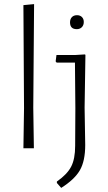

<svg xmlns="http://www.w3.org/2000/svg" viewBox="-20 -722 524 935"><path d="M146 -702 142 -198 145 0H94L97 -195L94 -697ZM355 -648Q370 -648 379 -639Q388 -630 388 -615Q388 -599 378.5 -589.5Q369 -580 354 -580Q321 -580 321 -613Q321 -629 330 -638.5Q339 -648 355 -648ZM393 -457 396 -455 392 -198 395 -16Q395 62 369 107Q343 152 278 193L257 169V162Q307 127 326.5 89.5Q346 52 346 -12L347 -195L345 -417H256L251 -423L255 -454H344Z"/></svg>

Font: Alegreya Sans SC Light
Style: Regular
Weight: 300
Designer: Juan Pablo del Peral
Foundry: Huerta Tipografica
Version: Version 2.007